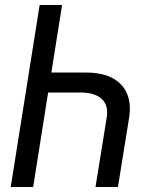

<svg xmlns="http://www.w3.org/2000/svg" viewBox="-20 -750 640 770"><path d="M229 -730 186 -459H326Q420 -459 465.5 -411Q511 -363 498 -279L453 0H363L408 -279Q416 -327 388 -353Q360 -379 303 -379H173L113 0H23L139 -730Z"/></svg>

Font: JetBrains Mono NL
Style: Italic
Weight: 400
Italic angle: -9°
Monospace: yes
Designer: Philipp Nurullin, Konstantin Bulenkov
Foundry: JetBrains
Version: Version 2.305; ttfautohint (v1.8.4.7-5d5b)